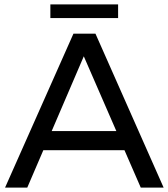

<svg xmlns="http://www.w3.org/2000/svg" viewBox="-20 -853 766 873"><path d="M620 0 546 -170H177L104 0H3L314 -700H414L724 0ZM215 -257H509L361 -597ZM209 -833H517V-771H209Z"/></svg>

Font: Montserrat arm2
Style: Regular
Weight: 400
Designer: Julieta Ulanovsky
Foundry: Julieta Ulanovsky
Version: Version 6.000